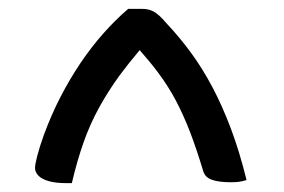

<svg xmlns="http://www.w3.org/2000/svg" viewBox="-20 -780 640 433"><path d="M269 -760H301Q315 -760 326.5 -754Q338 -748 355 -728Q386 -695 411.5 -660Q437 -625 459 -583.5Q481 -542 500.5 -490.5Q520 -439 536 -374Q527 -371 519 -370Q511 -369 500 -369Q474 -369 458 -374.5Q442 -380 438 -395Q423 -445 408.5 -482.5Q394 -520 377 -552.5Q360 -585 336 -617Q318 -641 295 -667Q269 -636 249 -609Q223 -573 203 -536.5Q183 -500 168.5 -459Q154 -418 142 -367H129Q106 -367 90 -371.5Q74 -376 66.5 -384Q59 -392 59 -401Q59 -409 64 -428.5Q69 -448 79 -476Q96 -522 117 -562.5Q138 -603 162 -638.5Q186 -674 213 -704.5Q240 -735 269 -760Z"/></svg>

Font: Code D Ace
Style: Regular
Weight: 400
Version: Version 1.085; ttfautohint (v1.8.4.7-5d5b);Nerd Fonts 3.0.2